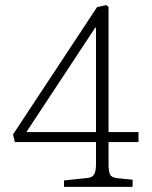

<svg xmlns="http://www.w3.org/2000/svg" viewBox="-20 -730 592 750"><path d="M230 0V-25L323 -35Q341 -37 348 -49Q355 -61 355 -90V-175H38L31 -205L359 -702L395 -710L404 -703V-214H521V-175H404V-87Q404 -61 410 -48.5Q416 -36 438 -34L498 -28V0ZM83 -214H355V-622H352Z"/></svg>

Font: Literata 18pt ExtraLight
Style: Regular
Weight: 250
Designer: Latin by Veronika Burian and Jose Scaglione. Greek by Irene Vlachou. Cyrillic by Vera Evstafieva.
Foundry: TypeTogether
Version: Version 3.103;gftools[0.9.29]